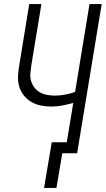

<svg xmlns="http://www.w3.org/2000/svg" viewBox="-20 -755 521 946"><path d="M197 171 235 -54H309L341 -248Q313 -240 286 -235Q259 -230 232 -230Q205 -230 179 -235.5Q153 -241 131.5 -254.5Q110 -268 95 -288Q80 -308 73.5 -333Q67 -358 69 -385.5Q71 -413 76 -440L124 -735H184L134 -431Q131 -411 129.5 -392Q128 -373 133.5 -355Q139 -337 150 -323Q161 -309 177 -300Q193 -291 211.5 -287.5Q230 -284 250 -284Q275 -284 299.5 -288.5Q324 -293 350 -302L421 -735H481L360 0H287L258 171Z"/></svg>

Font: Iosevka QP Light
Style: Italic
Weight: 300
Italic angle: -9°
Designer: Belleve Invis
Foundry: Belleve Invis
Version: Version 20.0.0; ttfautohint (v1.8.4)